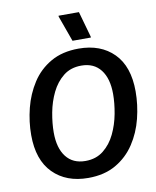

<svg xmlns="http://www.w3.org/2000/svg" viewBox="-93 -921 815 1004"><g transform="rotate(-10 314.5 -419.0)"><path d="M294.2 12.5Q177.5 12.5 107.9 -57.5Q38.3 -127.5 38.3 -260Q38.3 -330.8 56.2 -402.1Q74.2 -473.3 112.5 -532.5Q150.8 -591.7 212.5 -627.1Q274.2 -662.5 360.8 -662.5Q477.5 -662.5 546.7 -592.9Q615.8 -523.3 615.8 -390.8Q615.8 -319.2 597.9 -247.5Q580 -175.8 541.2 -117.1Q502.5 -58.3 441.2 -22.9Q380 12.5 294.2 12.5ZM295 -77.5Q351.7 -77.5 390.8 -108.8Q430 -140 453.3 -188.8Q476.7 -237.5 487.1 -293.3Q497.5 -349.2 497.5 -397.5Q497.5 -480 461.7 -526.2Q425.8 -572.5 359.2 -572.5Q302.5 -572.5 263.8 -541.7Q225 -510.8 201.2 -462.1Q177.5 -413.3 167.1 -357.5Q156.7 -301.7 156.7 -252.5Q156.7 -170 192.5 -123.8Q228.3 -77.5 295 -77.5ZM336.7 -708.3 287.5 -845V-850H395.8L434.2 -713.3V-708.3Z"/></g></svg>

Font: Familjen Grotesk GF Medium
Style: Italic
Weight: 500
Designer: Anders Wikstroem, Jonas Baeckman, Matilda Gysing, Kristian Moeller
Foundry: Familjen STHML AB
Version: Version 2.000; Beta; Release 4; Build 6